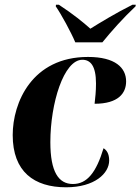

<svg xmlns="http://www.w3.org/2000/svg" viewBox="-20 -786 597 816"><path d="M300 -606H415C454 -654 503 -709 556 -759L557 -766H543C473 -731 404 -689 364 -664C334 -691 291 -726 230 -766H218L217 -759C240 -726 282 -649 300 -606ZM261 10C382 10 444 -49 444 -104C444 -134 432 -149 420 -156C389 -53 350 -4 290 -4C229 -4 194 -55 194 -182C194 -347 251 -532 330 -532C364 -532 388 -507 388 -431C388 -398 385 -371 382 -345C483 -345 516 -390 516 -440C516 -498 470 -544 354 -544C116 -544 34 -350 34 -212C34 -56 125 10 261 10Z"/></svg>

Font: Noto Serif Display SemiCondensed ExtraBold
Style: Italic
Weight: 800
Width: 4
Italic angle: -12°
Designer: Monotype Design Team
Foundry: Monotype Imaging Inc.
Version: Version 2.009